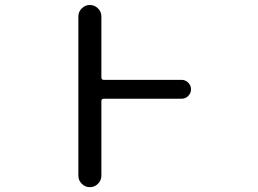

<svg xmlns="http://www.w3.org/2000/svg" viewBox="-20 -775 1040 774"><path d="M711.9 -453.1Q727.5 -453.1 738.8 -441.9Q750 -430.7 750 -415Q750 -399.4 738.8 -388.2Q727.5 -377 711.9 -377H398.4Q388.7 -377 388.7 -367.2V-66.4Q388.7 -47.9 375 -34.2Q361.3 -20.5 342.3 -20.5Q323.2 -20.5 309.6 -34.2Q295.9 -47.9 295.9 -66.4V-709Q295.9 -727.5 309.6 -741.2Q323.2 -754.9 342.3 -754.9Q361.3 -754.9 375 -741.2Q388.7 -727.5 388.7 -709V-462.9Q388.7 -453.1 398.4 -453.1Z"/></svg>

Font: Rounded-X Mgen+ 2m regular
Style: Regular
Weight: 400
Designer: [Source Han Sans]
Ryoko NISHIZUKA  (kana & ideographs); Paul D. Hunt (Latin, Greek & Cyrillic); Wenlong ZHANG  (bopomofo
Version: Version 1.059.20150602